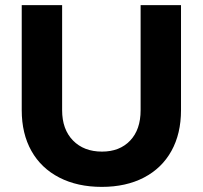

<svg xmlns="http://www.w3.org/2000/svg" viewBox="-20 -720 793 751"><path d="M379 -127Q448 -127 489 -170Q530 -213 530 -289V-700H688V-289Q688 -197 650.5 -129.5Q613 -62 543 -25.5Q473 11 378 11Q283 11 212 -25.5Q141 -62 103 -129.5Q65 -197 65 -289V-700H223V-289Q223 -214 265.5 -170.5Q308 -127 379 -127Z"/></svg>

Font: Gontserrat SemiBold
Style: Regular
Weight: 600
Designer: Julieta Ulanovsky
Foundry: Julieta Ulanovsky
Version: Version 6.001